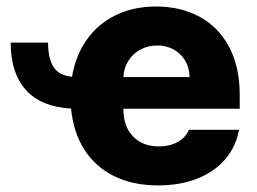

<svg xmlns="http://www.w3.org/2000/svg" viewBox="-20 -557 785 587"><path d="M200.2 -322.3Q210.9 -387.2 245.4 -435.8Q279.8 -484.4 334 -510.7Q388.2 -537.1 457 -537.1Q532.2 -537.1 590.1 -505.9Q647.9 -474.6 680.4 -413.6Q712.9 -352.5 712.9 -266.6V-224.6H357.4V-221.7Q357.4 -170.4 386.7 -139.9Q416 -109.4 465.8 -109.4Q499 -109.4 523.2 -122.8Q547.4 -136.2 557.6 -160.2H710.9Q701.2 -108.4 668.5 -70.1Q635.7 -31.7 583.3 -11Q530.8 9.8 462.9 9.8Q386.7 9.8 329.3 -18.3Q272 -46.4 238 -99.4Q204.1 -152.3 197.3 -225.1Q106.4 -230 59.6 -281.5Q12.7 -333 12.7 -426.8H127Q127 -377.9 143.8 -352.1Q160.6 -326.2 200.2 -322.3ZM559.6 -321.3Q559.1 -349.1 546.4 -371.1Q533.7 -393.1 511.2 -405.5Q488.8 -418 460.9 -418Q432.1 -418 408.9 -405.3Q385.7 -392.6 372.1 -370.6Q358.4 -348.6 357.4 -321.3Z"/></svg>

Font: Pretendard Std ExtraBold
Style: Regular
Weight: 800
Designer: Base glyphs from Inter by Rasmus Andersson; Hangeul glyphs from Noto Sans CJK(Source Han Sans) by Jang Soo-young and Kan
Foundry: Kil Hyung-jin
Version: Version 1.309